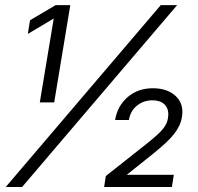

<svg xmlns="http://www.w3.org/2000/svg" viewBox="-20 -748 791 768"><path d="M261.2 -727.5 196.8 -338.4H139.2L194.8 -673.3H193.8L91.3 -612.3L100.1 -667L202.6 -727.5ZM2.9 0 623 -727.5H688.5L68.4 0ZM396.5 0 403.3 -43.9 566.9 -173.3Q593.3 -194.3 611.1 -210.7Q628.9 -227.1 639.2 -242.7Q649.4 -258.3 651.9 -276.4Q657.2 -308.6 640.6 -327.6Q624 -346.7 588.9 -346.7Q554.2 -346.7 527.8 -325.4Q501.5 -304.2 495.6 -268.1H440.4Q449.7 -324.2 490.7 -359.6Q531.7 -395 591.3 -395Q649.9 -395 683.3 -363.3Q716.8 -331.5 707.5 -278.8Q704.6 -261.2 697 -245.1Q689.5 -229 676.5 -212.4Q663.6 -195.8 643.8 -177.2Q624 -158.7 595.7 -135.7L488.3 -49.8L487.8 -48.8H675.3L667.5 0Z"/></svg>

Font: Inter 28pt Light
Style: Italic
Weight: 300
Italic angle: -9.3988°
Designer: Rasmus Andersson
Foundry: rsms
Version: Version 4.001;git-66647c0bb